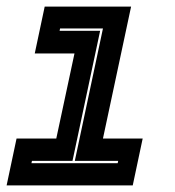

<svg xmlns="http://www.w3.org/2000/svg" viewBox="-28 -560 528 580"><path d="M-8 0 22 -141.5H142L197 -398.5H77L107 -540H368L283 -141.5H403L373 0ZM67 -67H327.5L329 -74H198L283 -474H153.5L152 -467H274.5L191 -74H68.5Z"/></svg>

Font: Tourney Condensed ExtraBold
Style: Italic
Weight: 800
Width: 3
Italic angle: -12°
Designer: Tyler Finck
Foundry: Etcetera Type Co
Version: Version 1.010; ttfautohint (v1.8.3)